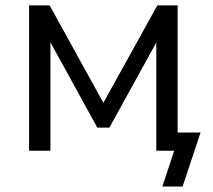

<svg xmlns="http://www.w3.org/2000/svg" viewBox="-20 -559 789 712"><path d="M87.9 0V-539.1H164.1L363.3 -177.7L563.5 -539.1H638.7V-67.4H723.6L657.2 132.8H582L626 0H559.6V-401.4L385.7 -85.9H340.8L167 -402.3V0Z"/></svg>

Font: Min Sans
Style: Regular
Weight: 400
Designer: Jinseong-Kim, NotoSansCJK, Nunito
Foundry: Jinseong-Kim
Version: Version 1.400;Glyphs 3.1.2 (3151)